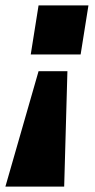

<svg xmlns="http://www.w3.org/2000/svg" viewBox="-61 -512 353 712"><path d="M53 -310 82 -492H267L238 -310ZM-41 180 82 -248H189L177 180Z"/></svg>

Font: Nunito Sans Black
Style: Italic
Weight: 900
Italic angle: -9°
Designer: Vernon Adams
Foundry: Vernon Adams
Version: Version 3.006; ttfautohint (v1.8.3)